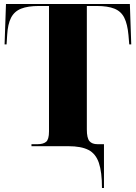

<svg xmlns="http://www.w3.org/2000/svg" viewBox="-20 -734 681 964"><path d="M492 210Q492 130 476.5 84Q461 38 424.5 19Q388 0 323 0H138V-10H168Q197 -10 211.5 -22Q226 -34 226 -74V-704H176Q120 -704 86 -690.5Q52 -677 35.5 -645Q19 -613 16 -558L13 -511H3L10 -714H632L639 -511H629L625 -558Q620 -613 604 -645Q588 -677 554.5 -690.5Q521 -704 465 -704H416V-84Q416 -41 429 -25.5Q442 -10 470 -10H502V210Z"/></svg>

Font: Noto Serif Display SemiCondensed Black
Style: Regular
Weight: 900
Width: 4
Designer: Monotype Design Team
Foundry: Monotype Imaging Inc.
Version: Version 2.009